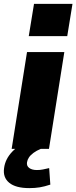

<svg xmlns="http://www.w3.org/2000/svg" viewBox="-33 -766 393 988"><path d="M27 0 106 -498H298L219 0ZM115 -580 142 -746H340L313 -580ZM118 202Q48 202 14.5 174.5Q-19 147 -12 99Q-6 52 30.5 14Q67 -24 131 -48L177 0Q155 9 139.5 20.5Q124 32 116 44Q108 56 106 69Q103 88 117.5 98.5Q132 109 157 109Q174 109 188 106Q202 103 220 99L226 184Q196 194 171.5 198Q147 202 118 202Z"/></svg>

Font: Nunito Sans 10pt SemiExpanded Black
Style: Italic
Weight: 900
Width: 6
Italic angle: -9°
Designer: Vernon Adams
Foundry: Vernon Adams
Version: Version 3.101;gftools[0.9.27]